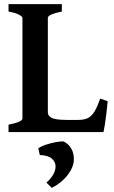

<svg xmlns="http://www.w3.org/2000/svg" viewBox="-20 -635 549 923"><path d="M21 0V-35.6Q87.9 -48.8 87.9 -65.4V-549.3Q87.9 -555.2 72 -564Q56.2 -572.8 21 -579.6V-615.2H277.3V-579.6Q210 -565.4 210 -549.3V-94.7Q210 -77.6 228.8 -68.1Q247.6 -58.6 300.8 -58.6H356Q386.2 -58.6 404.3 -68.4Q422.4 -78.1 435.3 -100.6Q448.2 -123 461.9 -161.1L497.6 -148.4Q495.1 -120.6 491.5 -89.6Q487.8 -58.6 483.9 -34.2Q480 -9.8 477.5 0ZM229 268.1 203.1 242.7Q221.7 227.1 234.1 207Q246.6 187 247.1 166Q247.6 143.6 229 127.4Q210.4 111.3 171.4 110.4L164.1 78.6Q175.8 68.8 200 60.8Q224.1 52.7 248.8 48.3Q273.4 43.9 285.6 44.9Q309.1 56.2 322.5 79.1Q335.9 102.1 335 133.8Q334 168.5 305.4 206.1Q276.9 243.7 229 268.1Z"/></svg>

Font: David Libre
Style: Bold
Weight: 700
Designer: Ismar David, J. Victor Gaultney, Annie Olsen and Meir Sadan
Foundry: Monotype Imaging Inc. & SIL International
Version: Version 1.100; ttfautohint (v1.8.4.7-5d5b)